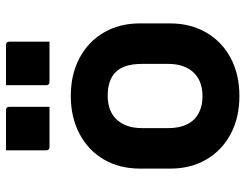

<svg xmlns="http://www.w3.org/2000/svg" viewBox="-109 -697 818 640"><g transform="rotate(-90 300.0 -377.0)"><path d="M300 -550Q372 -550 426.5 -521Q481 -492 511.5 -440Q542 -388 542 -320V-219Q542 -151 511.5 -98.5Q481 -46 426.5 -17Q372 12 300 12Q228 12 173.5 -17Q119 -46 88.5 -98Q58 -150 58 -218V-319Q58 -388 88.5 -440Q119 -492 174 -521Q229 -550 300 -550ZM301 -427Q249 -427 221 -396.5Q193 -366 193 -313V-225Q193 -168 223 -138Q252 -111 299 -111Q351 -111 379 -141.5Q407 -172 407 -225V-313Q407 -374 379 -401Q353 -427 301 -427ZM119 -766H253Q264 -766 264 -755V-621H130Q119 -621 119 -632ZM336 -766H470Q481 -766 481 -755V-621H347Q336 -621 336 -632Z"/></g></svg>

Font: Recursive Mn Lnr St
Style: Bold
Weight: 700
Monospace: yes
Version: Version 1.079;hotconv 1.0.112;makeotfexe 2.5.65598; ttfautoh